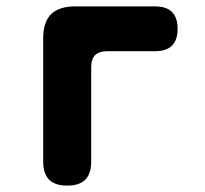

<svg xmlns="http://www.w3.org/2000/svg" viewBox="-20 -570 640 600"><path d="M190 10Q152 10 133.5 -8.5Q115 -27 115 -65V-450Q115 -501 139.5 -525.5Q164 -550 215 -550H465Q500 -550 517.5 -532.5Q535 -515 535 -480Q535 -445 517.5 -427.5Q500 -410 465 -410H315Q290 -410 277.5 -398Q265 -386 265 -360V-65Q265 -27 246.5 -8.5Q228 10 190 10Z"/></svg>

Font: Maple Mono NL ExtraBold
Style: Regular
Weight: 800
Monospace: yes
Designer: subframe7536
Version: Version 7.000